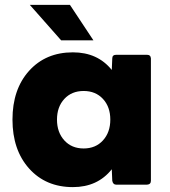

<svg xmlns="http://www.w3.org/2000/svg" viewBox="-20 -755 695 785"><path d="M322 -148Q371 -148 401 -181Q431 -214 431 -266Q431 -318 401 -350.5Q371 -383 322 -383Q273 -383 243 -350.5Q213 -318 213 -266Q213 -214 243 -181Q273 -148 322 -148ZM278 10Q167 10 99 -66Q31 -142 31 -266Q31 -390 99 -465.5Q167 -541 278 -541Q379 -541 437 -469L439 -516Q439 -531 455 -531H581Q596 -531 597 -516V-16Q597 -1 581 0H455Q442 0 439 -16L437 -63Q379 10 278 10ZM362 -590H230L102 -735H266Z"/></svg>

Font: YamahaIndonesia935. App XBold
Style: Regular
Weight: 800
Designer: Dalton Maag Ltd
Foundry: Dalton Maag Ltd
Version: Version 1.002; January 01, 2024; Regular/Italic